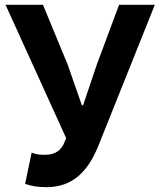

<svg xmlns="http://www.w3.org/2000/svg" viewBox="-20 -761 661 795"><path d="M172 14C282 14 345 -52 388 -159L621 -741H473L381 -494L324 -325H319L260 -494L158 -741H3L254 -189L242 -161C226 -132 201 -120 164 -120C136 -120 124 -124 111 -129L84 0C105 8 132 14 172 14Z"/></svg>

Font: Noto Sans CJK SC
Style: Bold
Weight: 700
Designer: Ryoko NISHIZUKA 西塚涼子 (kana, bopomofo & ideographs); Paul D. Hunt (Latin, Greek & Cyrillic); Sandoll Communications 산돌커뮤니
Foundry: Adobe
Version: Version 2.004;hotconv 1.0.118;makeotfexe 2.5.65603